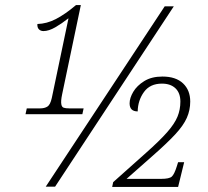

<svg xmlns="http://www.w3.org/2000/svg" viewBox="-20 -739 825 760"><path d="M81 -287 86 -310H139Q156 -310 167.5 -317Q179 -324 185 -351L251 -666H250Q225 -646 199 -631Q173 -616 152 -616Q141 -616 134 -623Q127 -630 128 -644Q165 -645 201 -663.5Q237 -682 281 -719H300L226 -366Q220 -338 223 -325Q225 -315 232.5 -312.5Q240 -310 254 -310H311L306 -287ZM161 0 632 -714H668L198 0ZM424 1 428 -18 558 -134Q612 -182 641.5 -215.5Q671 -249 682.5 -277Q694 -305 694 -337Q694 -371 674.5 -389.5Q655 -408 621 -408Q574 -408 550 -375Q526 -342 525 -298Q493 -298 493 -330Q493 -351 507.5 -375.5Q522 -400 551 -418Q580 -436 623 -436Q676 -436 704.5 -409Q733 -382 733 -337Q733 -303 719.5 -272.5Q706 -242 673.5 -207Q641 -172 584 -122L481 -31H618Q650 -31 660 -40Q670 -49 680 -81L685 -97H709L685 1Z"/></svg>

Font: Noto Serif SemiCondensed ExtraLight
Style: Italic
Weight: 200
Width: 4
Italic angle: -12°
Designer: Monotype Design Team
Foundry: Monotype Imaging Inc.
Version: Version 2.013